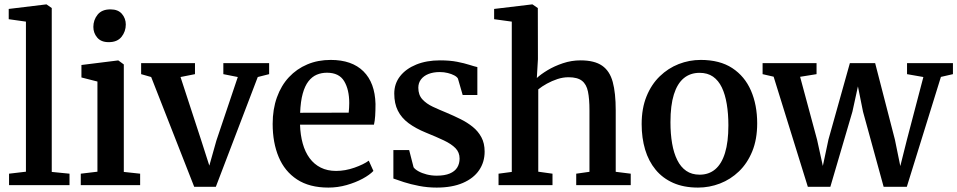

<svg xmlns="http://www.w3.org/2000/svg" viewBox="-20 -839 4338 870"><path d="M97.5 -61V-741L19.5 -752V-798.5L188.5 -819H191L214.5 -802.5V-60L295 -52V0H21V-52Z M346 0V-52L421.5 -61V-469.5L349 -488V-544.5L513.5 -565H516.5L541 -547V-60L615 -52V0ZM472 -648Q438 -648 420.5 -668.8Q403 -689.5 403 -717Q403 -748.5 422.2 -772.5Q441.5 -796.5 480 -796.5H481Q515 -796.5 532.5 -776Q550 -755.5 550 -728Q550 -696.5 530.8 -672.2Q511.5 -648 473 -648Z M860 7.5 665 -490 619.5 -503V-553H863.5V-503L798 -490L891 -205.5L928.5 -88.5L960.5 -202L1057.5 -490L992 -503V-553H1199.5V-503L1148 -490L958 7.5Z M1468 11Q1382 11 1326 -25.8Q1270 -62.5 1242.8 -127.5Q1215.5 -192.5 1215.5 -277.5Q1215.5 -344 1234.8 -397.8Q1254 -451.5 1289.2 -489.2Q1324.5 -527 1372.5 -547.2Q1420.5 -567.5 1478.5 -567.5Q1574.5 -567.5 1626.8 -515.8Q1679 -464 1681.5 -368Q1681.5 -337 1680 -314Q1678.5 -291 1674.5 -274H1339.5Q1341 -227 1351.8 -188.5Q1362.5 -150 1383 -122.2Q1403.5 -94.5 1433.5 -79.5Q1463.5 -64.5 1503 -64.5Q1544 -64.5 1586 -79.2Q1628 -94 1651 -111L1672 -64.5Q1655 -46.5 1623 -29.2Q1591 -12 1550.8 -0.5Q1510.5 11 1468 11ZM1340 -328 1560 -328.5Q1561 -338 1561.8 -350Q1562.5 -362 1562.5 -372Q1562.5 -433 1539.5 -471.2Q1516.5 -509.5 1461.5 -509.5Q1436.5 -509.5 1415.2 -500.5Q1394 -491.5 1377.8 -470.8Q1361.5 -450 1351.8 -415Q1342 -380 1340 -328Z M1958.5 11Q1917.5 11 1879 3.5Q1840.5 -4 1810 -13.8Q1779.5 -23.5 1762.5 -30V-159H1834L1854 -81Q1860 -72 1876 -63Q1892 -54 1913.8 -48.5Q1935.5 -43 1958.5 -43Q1995 -43 2018 -52.8Q2041 -62.5 2051.8 -80Q2062.5 -97.5 2062.5 -120.5Q2062.5 -148.5 2044 -167.5Q2025.5 -186.5 1991.2 -202.8Q1957 -219 1910 -238Q1863.5 -257 1831.2 -281Q1799 -305 1782.8 -337.5Q1766.5 -370 1766.5 -415Q1766.5 -460 1793 -493.8Q1819.5 -527.5 1866.2 -546.5Q1913 -565.5 1973.5 -565.5Q2018.5 -565.5 2051.5 -559Q2084.5 -552.5 2107 -545.2Q2129.5 -538 2143 -535V-408.5H2076.5L2055 -483Q2050.5 -491 2038.2 -497.5Q2026 -504 2009 -508.2Q1992 -512.5 1972.5 -512.5Q1943.5 -512.5 1921.5 -503.8Q1899.5 -495 1887.5 -479Q1875.5 -463 1875.5 -441.5Q1875.5 -409 1893.8 -389Q1912 -369 1941.5 -355.2Q1971 -341.5 2004 -328Q2036 -314.5 2066.8 -299.2Q2097.5 -284 2122 -264.2Q2146.5 -244.5 2161.2 -217.2Q2176 -190 2176 -152Q2176 -104.5 2151 -67.8Q2126 -31 2077.2 -10Q2028.5 11 1958.5 11Z M2299 -60V-741L2219 -752V-798.5L2390 -819H2393L2417 -802.5L2417.5 -571L2412.5 -485.5Q2430 -502 2461 -520.8Q2492 -539.5 2530.8 -552.5Q2569.5 -565.5 2610.5 -565.5Q2673.5 -565.5 2708.2 -541.5Q2743 -517.5 2756.5 -467.5Q2770 -417.5 2770 -339V-60.5L2838 -52V0H2591V-52L2651 -60.5V-339.5Q2651 -391 2644.2 -424Q2637.5 -457 2617 -473Q2596.5 -489 2556 -489Q2531 -489 2506 -480.8Q2481 -472.5 2458.2 -460Q2435.5 -447.5 2419 -434V-61L2483.5 -52V0H2239V-52Z M2887.5 -276.5Q2887.5 -348 2909.5 -402.2Q2931.5 -456.5 2969.5 -493.2Q3007.5 -530 3055.5 -548.8Q3103.5 -567.5 3155 -567.5Q3241.5 -567.5 3298 -530.5Q3354.5 -493.5 3382.8 -428.5Q3411 -363.5 3411 -280Q3411 -208 3388.8 -153.5Q3366.5 -99 3328.5 -62.5Q3290.5 -26 3242.5 -7.5Q3194.5 11 3143 11Q3078.5 11 3030.5 -10.2Q2982.5 -31.5 2950.8 -70Q2919 -108.5 2903.2 -161.2Q2887.5 -214 2887.5 -276.5ZM3150.5 -47.5Q3192 -47.5 3221 -72Q3250 -96.5 3265.2 -146Q3280.5 -195.5 3280.5 -271Q3280.5 -323.5 3273.2 -367.2Q3266 -411 3250.8 -442.8Q3235.5 -474.5 3210.8 -491.8Q3186 -509 3150 -509Q3108 -509 3078.5 -484.8Q3049 -460.5 3033.5 -411Q3018 -361.5 3018 -285.5Q3018 -232.5 3025.5 -189Q3033 -145.5 3048.8 -113.8Q3064.5 -82 3089.5 -64.8Q3114.5 -47.5 3150.5 -47.5Z M3435.5 -503V-553H3680V-503L3605.5 -491L3682.5 -205.5L3708.5 -87L3734 -207L3831 -553H3945.5L4035 -206.5L4059.5 -86.5L4089.5 -206L4164 -490L4090 -503V-553H4298V-503L4243.5 -490.5L4089 7.5H3984L3890.5 -333L3867.5 -447.5L3842.5 -333L3742.5 7.5H3640.5L3485.5 -491.5Z"/></svg>

Font: Merriweather 24pt SemiBold
Style: Regular
Weight: 600
Designer: Eben Sorkin
Foundry: Eben Sorkin
Version: Version 2.100